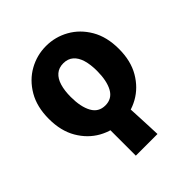

<svg xmlns="http://www.w3.org/2000/svg" viewBox="-189 -631 932 932"><g transform="rotate(-45 276.5 -165.5)"><path d="M276.5 12Q213.4 12 158.6 -18.6Q103.9 -49.3 69.9 -107.4Q35.9 -165.4 35.9 -247.9Q35.9 -330.5 69.9 -388.6Q103.9 -446.7 158.6 -477.4Q213.4 -508.1 276.5 -508.1Q339.6 -508.1 394.3 -477.4Q449.1 -446.7 483.1 -388.6Q517.1 -330.5 517.1 -247.9Q517.1 -165.4 483.1 -107.4Q449.1 -49.3 394.3 -18.6Q339.6 12 276.5 12ZM276.5 -100Q322.7 -100 344.6 -140Q366.4 -180 366.4 -247.9Q366.4 -291 356.9 -323Q347.3 -354.9 327.3 -372.2Q307.2 -389.5 276.5 -389.5Q245.7 -389.5 225.7 -372.2Q205.6 -354.9 196.1 -323Q186.5 -291 186.5 -247.9Q186.5 -180 208.5 -140Q230.4 -100 276.5 -100ZM208.4 176.7V-45.7L346.9 -41Q348.7 -12.4 350 14.9Q351.3 42.3 352.6 69Q353.8 95.8 355 122.3Q356.3 148.8 357.1 176.7Z"/></g></svg>

Font: Source Sans 3 Variable
Style: Regular
Weight: 200
Designer: Paul D. Hunt
Foundry: Adobe Systems Incorporated
Version: Version 3.026